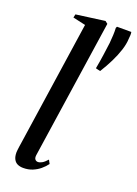

<svg xmlns="http://www.w3.org/2000/svg" viewBox="-156 -881 683 956"><g transform="rotate(20 185.5 -403.0)"><path d="M135 -71.5Q133 -56 138.8 -49Q144.5 -42 154 -42Q163.5 -42 175.2 -48.5Q187 -55 202 -72L212.5 -52.5Q200.5 -36 183.2 -21.5Q166 -7 144 2Q122 11 95.5 11Q78 11 65 5Q52 -1 44.8 -14.8Q37.5 -28.5 37.5 -50.5Q37.5 -55.5 38.5 -63.5Q39.5 -71.5 40.8 -81.8Q42 -92 44 -102.5L141.5 -763.5L74.5 -778.5L78.5 -796.5L230.5 -817L244 -806.5ZM290.5 -573.5 268 -578.5 266.5 -581.5Q273.5 -618.5 278.5 -654.5Q283.5 -690.5 287.5 -721Q289.5 -743 290.5 -763.2Q291.5 -783.5 290.5 -802L294 -809.5H370Q371.5 -800.5 371.2 -793.5Q371 -786.5 369.5 -772.5Q368.5 -745 358 -712.2Q347.5 -679.5 330 -644Q312.5 -608.5 290.5 -573.5Z"/></g></svg>

Font: Merriweather 120pt
Style: Italic
Weight: 400
Italic angle: -7.8°
Version: Version 2.101